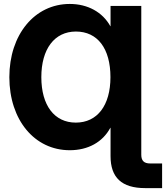

<svg xmlns="http://www.w3.org/2000/svg" viewBox="-20 -758 849 982"><path d="M702.6 -727.5H545.4V-624H544.4C504.4 -696.3 428.2 -737.8 336.9 -737.8C157.2 -737.8 27.8 -581.1 27.8 -363.3C27.8 -145 156.2 10.3 336.9 10.3C430.2 10.3 504.9 -30.8 544.4 -104.5H545.4V40.5C545.4 149.4 601.6 204.1 722.7 204.1H809.1V78.1H748.5C716.3 78.1 702.6 64 702.6 33.2ZM367.7 -130.9C258.3 -130.9 191.4 -218.8 191.4 -363.3C191.4 -507.8 258.8 -596.7 368.2 -596.7C479 -596.7 544.9 -509.8 544.9 -363.3C544.9 -219.2 478 -130.9 367.7 -130.9Z"/></svg>

Font: Raveo Display
Style: Bold
Weight: 700
Designer: Jakub Foglar, Rasmus Andersson (Inter)
Foundry: Jakubfoglar.com
Version: Version 1.100;Glyphs 3.2.3 (3260)